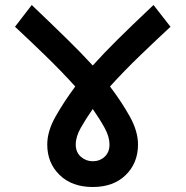

<svg xmlns="http://www.w3.org/2000/svg" viewBox="-20 -730 742 768"><path d="M532 -152Q532 -78 483 -30Q434 18 351 18Q268 18 218.5 -30Q169 -78 169 -152Q169 -205 202 -263.5Q235 -322 281 -384Q225 -446 160 -509Q95 -572 40 -623L107 -710Q195 -626 250 -572Q305 -518 351 -468Q396 -518 450.5 -572Q505 -626 594 -710L662 -623Q607 -572 541.5 -509Q476 -446 420 -384Q467 -322 499.5 -263.5Q532 -205 532 -152ZM283 -152Q283 -121 303.5 -103Q324 -85 351 -85Q379 -85 398.5 -103Q418 -121 418 -152Q418 -183 398.5 -218.5Q379 -254 351 -294Q323 -254 303 -218.5Q283 -183 283 -152Z"/></svg>

Font: Palanquin SemiBold
Style: Regular
Weight: 600
Designer: Pria Ravichandran
Version: Version 1.0.4